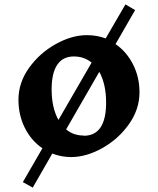

<svg xmlns="http://www.w3.org/2000/svg" viewBox="-20 -704 721 874"><path d="M615 -284Q615 -206 566.5 -138Q518 -70 445 -29.5Q372 11 304 11Q260 11 218 -5L129 150L84 125L173 -29Q122 -64 93 -122Q64 -180 64 -250Q64 -328 112.5 -395.5Q161 -463 234 -503.5Q307 -544 375 -544Q422 -544 461 -529L551 -684L595 -658L507 -505L505 -504Q556 -469 585.5 -411Q615 -353 615 -284ZM246 -158 397 -419Q363 -447 316 -447Q266 -447 240.5 -409Q215 -371 215 -297V-298Q215 -214 246 -158ZM463 -237Q463 -321 432 -377L281 -115Q314 -87 361 -87V-86Q463 -86 463 -237Z"/></svg>

Font: Inknut Antiqua SemiBold
Style: Regular
Weight: 600
Designer: Claus Eggers Sørensen
Foundry: Claus Eggers Sørensen
Version: Version 1.003; ttfautohint (v1.8.2) -l 8 -r 50 -G 200 -x 14 